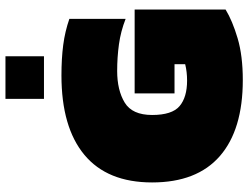

<svg xmlns="http://www.w3.org/2000/svg" viewBox="-123 -776 909 703"><g transform="rotate(-90 331.5 -424.5)"><path d="M321 -718V-859H477V-718ZM390 10Q208 10 111.5 -74Q15 -158 15 -322Q15 -486 116 -570Q217 -654 407 -654Q469 -654 518.5 -647.5Q568 -641 614 -625V-419Q568 -437 520.5 -443.5Q473 -450 423 -450Q353 -450 307.5 -422.5Q262 -395 262 -322Q262 -249 294.5 -221.5Q327 -194 388 -194Q420 -194 448 -201V-240H341V-386H648V-53Q607 -28 543 -9Q479 10 390 10Z"/></g></svg>

Font: Boz Display
Style: Regular
Weight: 900
Version: Version 2.000; ttfautohint (v1.8.3)